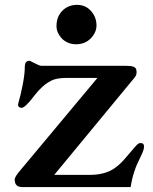

<svg xmlns="http://www.w3.org/2000/svg" viewBox="-20 -763 623 783"><path d="M39.6 0ZM553.2 -179.7Q567.4 -179.7 567.4 -165Q567.4 -152.3 555.9 -129.2Q544.4 -106 538.6 -92.3Q532.7 -78.6 528.3 -64.9Q519 -38.6 512.7 0H75.7Q55.7 0 49.3 -5.9Q43 -11.7 41.5 -18.1Q40 -24.4 39.8 -28.1Q39.6 -31.7 41 -36.1Q43.9 -45.4 56.6 -61L377.4 -445.3H252.4Q209.5 -445.3 188 -433.6Q150.9 -414.1 120.1 -373Q82.5 -323.2 67.9 -323.2Q61 -323.2 56.4 -327.9Q51.8 -332.5 55.2 -344Q58.6 -355.5 63.7 -376.2Q68.8 -397 72.8 -418Q81.1 -462.4 81.1 -488.8Q81.1 -515.1 99.1 -515.1Q102.5 -515.1 108.4 -511.7L122.1 -504.9Q141.1 -494.6 148.9 -494.6H494.1Q515.6 -494.6 524.7 -490.7Q533.7 -486.8 535.6 -479.5Q540.5 -460.4 529.8 -447.8L201.2 -49.8H346.2Q408.2 -49.8 447.3 -77.1Q467.3 -90.8 485.8 -111.8L527.8 -160.6Q537.6 -171.9 542.2 -175.8Q546.9 -179.7 553.2 -179.7ZM290.5 -582.5Q270.5 -582.5 255.1 -589.8Q239.7 -597.2 230 -608.4Q210.4 -631.8 210.4 -654.5Q210.4 -677.2 216.6 -692.1Q222.7 -707 233.4 -718.3Q257.8 -743.2 293.9 -743.2Q331.1 -743.2 353.5 -715.3Q373.5 -691.4 373.5 -659.2Q373.5 -631.8 351.6 -607.9Q327.6 -582.5 290.5 -582.5Z"/></svg>

Font: Stoke
Style: Regular
Weight: 400
Designer: Nicole Fally
Foundry: Nicole Fally
Version: Version 1.002